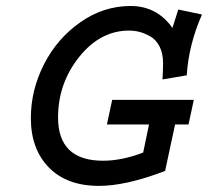

<svg xmlns="http://www.w3.org/2000/svg" viewBox="-20 -605 694 641"><path d="M354.5 -271.5H627L609.4 -189.5H564.5L531.2 -34.2L517.6 -29.3Q396.5 15.6 310.5 15.6Q203.1 15.6 143.1 -45.9Q83 -107.4 83 -210.9Q83 -303.7 126.5 -389.6Q169.9 -475.6 247.6 -530.3Q325.2 -585 416 -585Q503.9 -585 555.7 -511.7L575.2 -573.2L654.3 -556.6Q609.4 -454.1 603.5 -353.5L522.5 -339.8Q524.4 -373 524.4 -393.6Q524.4 -426.8 512.7 -449.7Q501 -472.7 481.9 -483.4Q462.9 -494.1 445.8 -498.5Q428.7 -502.9 411.1 -502.9Q314.5 -502.9 244.1 -414.6Q173.8 -326.2 173.8 -212.9Q173.8 -68.4 324.2 -68.4Q386.7 -68.4 458 -95.7L477.5 -189.5H336.9Z"/></svg>

Font: Thabit-Bold-Oblique
Style: Bold Oblique
Weight: 700
Designer: Regenerated by Nadim Shaikli
Foundry: MAK Alagha
Version: 0.01